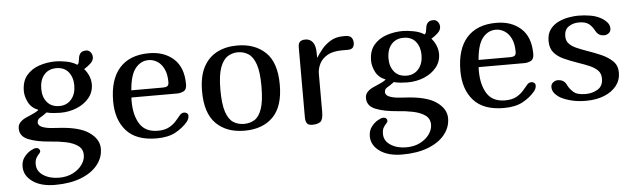

<svg xmlns="http://www.w3.org/2000/svg" viewBox="-48 -729 3730 1127"><g transform="rotate(-5 1816.5 -165.0)"><path d="M263 180Q310 180 345 162Q380 144 399.5 116.5Q419 89 419 60Q419 24 391.5 4.5Q364 -15 320.5 -24Q277 -33 229 -36Q150 -42 101 -62Q52 -82 52 -128Q52 -149 64.5 -163Q77 -177 96.5 -186.5Q116 -196 137 -204.5Q158 -213 175 -225V-228Q135 -244 118 -278.5Q101 -313 101 -344Q101 -402 130 -436.5Q159 -471 205 -486.5Q251 -502 302 -502Q327 -502 364.5 -495Q402 -488 427 -471Q435 -475 437 -487.5Q439 -500 441.5 -514.5Q444 -529 454 -539.5Q464 -550 487 -550Q501 -550 511.5 -537.5Q522 -525 522 -508Q522 -488 503.5 -471Q485 -454 465 -442Q481 -425 491.5 -400.5Q502 -376 502 -350Q502 -304 474 -270Q446 -236 401 -217.5Q356 -199 303 -199Q286 -199 263 -201Q240 -203 223 -208Q198 -189 182 -180.5Q166 -172 166 -152Q166 -144 174 -135.5Q182 -127 206 -120.5Q230 -114 277 -112Q405 -106 463.5 -65.5Q522 -25 522 31Q522 84 487.5 127Q453 170 389 195Q325 220 236 220Q153 220 104 185Q55 150 55 97Q55 64 72 41.5Q89 19 110 7Q131 -5 143 -5Q154 -5 160 1Q166 7 166 15Q166 22 157.5 30.5Q149 39 141 52.5Q133 66 133 90Q133 131 171 155.5Q209 180 263 180ZM399 -352Q399 -400 374 -431Q349 -462 302 -462Q257 -462 230.5 -431.5Q204 -401 204 -348Q204 -300 229.5 -269.5Q255 -239 302 -239Q346 -239 372.5 -270.5Q399 -302 399 -352Z M1003 -126Q1013 -137 1028 -137Q1036 -137 1043.5 -131.5Q1051 -126 1051 -116Q1051 -98 1038 -82Q1010 -48 966 -24Q922 0 854 0Q734 0 676 -65Q618 -130 618 -239Q618 -367 678 -434.5Q738 -502 852 -502Q941 -502 997 -451.5Q1053 -401 1053 -301Q1053 -270 1034.5 -261Q1016 -252 996 -252H727Q726 -246 726 -240.5Q726 -235 726 -230Q726 -148 758.5 -96Q791 -44 865 -44Q906 -44 932 -58.5Q958 -73 974.5 -92.5Q991 -112 1003 -126ZM846 -462Q800 -462 768.5 -423Q737 -384 730 -294H917Q934 -294 942.5 -300Q951 -306 951 -323Q951 -371 935.5 -402Q920 -433 896 -447.5Q872 -462 846 -462Z M1372 0Q1266 0 1204.5 -61.5Q1143 -123 1143 -251Q1143 -339 1172 -394Q1201 -449 1252.5 -475.5Q1304 -502 1372 -502Q1475 -502 1538 -442Q1601 -382 1601 -251Q1601 -123 1540 -61.5Q1479 0 1372 0ZM1372 -40Q1408 -40 1435 -57Q1462 -74 1477.5 -120Q1493 -166 1493 -251Q1493 -336 1477 -381.5Q1461 -427 1433.5 -444.5Q1406 -462 1372 -462Q1339 -462 1311.5 -444.5Q1284 -427 1267.5 -381.5Q1251 -336 1251 -251Q1251 -167 1266.5 -121Q1282 -75 1309.5 -57.5Q1337 -40 1372 -40Z M2055 -459Q2055 -441 2046.5 -430.5Q2038 -420 2016 -420H1983Q1929 -420 1896.5 -401.5Q1864 -383 1849.5 -354Q1835 -325 1835 -295V-71Q1835 -26 1819.5 -13Q1804 0 1771 0Q1747 0 1739 -12.5Q1731 -25 1731 -47V-459Q1731 -483 1741.5 -492.5Q1752 -502 1774 -502Q1801 -502 1817 -481Q1833 -460 1833 -416V-391H1835Q1847 -410 1867.5 -436Q1888 -462 1920 -482Q1952 -502 1996 -502H2008Q2034 -502 2044 -490.5Q2054 -479 2055 -459Z M2309 180Q2356 180 2391 162Q2426 144 2445.5 116.5Q2465 89 2465 60Q2465 24 2437.5 4.5Q2410 -15 2366.5 -24Q2323 -33 2275 -36Q2196 -42 2147 -62Q2098 -82 2098 -128Q2098 -149 2110.5 -163Q2123 -177 2142.5 -186.5Q2162 -196 2183 -204.5Q2204 -213 2221 -225V-228Q2181 -244 2164 -278.5Q2147 -313 2147 -344Q2147 -402 2176 -436.5Q2205 -471 2251 -486.5Q2297 -502 2348 -502Q2373 -502 2410.5 -495Q2448 -488 2473 -471Q2481 -475 2483 -487.5Q2485 -500 2487.5 -514.5Q2490 -529 2500 -539.5Q2510 -550 2533 -550Q2547 -550 2557.5 -537.5Q2568 -525 2568 -508Q2568 -488 2549.5 -471Q2531 -454 2511 -442Q2527 -425 2537.5 -400.5Q2548 -376 2548 -350Q2548 -304 2520 -270Q2492 -236 2447 -217.5Q2402 -199 2349 -199Q2332 -199 2309 -201Q2286 -203 2269 -208Q2244 -189 2228 -180.5Q2212 -172 2212 -152Q2212 -144 2220 -135.5Q2228 -127 2252 -120.5Q2276 -114 2323 -112Q2451 -106 2509.5 -65.5Q2568 -25 2568 31Q2568 84 2533.5 127Q2499 170 2435 195Q2371 220 2282 220Q2199 220 2150 185Q2101 150 2101 97Q2101 64 2118 41.5Q2135 19 2156 7Q2177 -5 2189 -5Q2200 -5 2206 1Q2212 7 2212 15Q2212 22 2203.5 30.5Q2195 39 2187 52.5Q2179 66 2179 90Q2179 131 2217 155.5Q2255 180 2309 180ZM2445 -352Q2445 -400 2420 -431Q2395 -462 2348 -462Q2303 -462 2276.5 -431.5Q2250 -401 2250 -348Q2250 -300 2275.5 -269.5Q2301 -239 2348 -239Q2392 -239 2418.5 -270.5Q2445 -302 2445 -352Z M3049 -126Q3059 -137 3074 -137Q3082 -137 3089.5 -131.5Q3097 -126 3097 -116Q3097 -98 3084 -82Q3056 -48 3012 -24Q2968 0 2900 0Q2780 0 2722 -65Q2664 -130 2664 -239Q2664 -367 2724 -434.5Q2784 -502 2898 -502Q2987 -502 3043 -451.5Q3099 -401 3099 -301Q3099 -270 3080.5 -261Q3062 -252 3042 -252H2773Q2772 -246 2772 -240.5Q2772 -235 2772 -230Q2772 -148 2804.5 -96Q2837 -44 2911 -44Q2952 -44 2978 -58.5Q3004 -73 3020.5 -92.5Q3037 -112 3049 -126ZM2892 -462Q2846 -462 2814.5 -423Q2783 -384 2776 -294H2963Q2980 -294 2988.5 -300Q2997 -306 2997 -323Q2997 -371 2981.5 -402Q2966 -433 2942 -447.5Q2918 -462 2892 -462Z M3488 -122Q3488 -152 3470.5 -170Q3453 -188 3423 -201Q3393 -214 3357 -226Q3311 -242 3274.5 -258.5Q3238 -275 3216.5 -300.5Q3195 -326 3195 -369Q3195 -411 3215 -437.5Q3235 -464 3265.5 -478Q3296 -492 3327 -497Q3358 -502 3380 -502Q3418 -502 3452 -496Q3486 -490 3510 -477Q3530 -467 3546.5 -450Q3563 -433 3563 -410Q3563 -394 3551 -384Q3539 -374 3524 -374Q3502 -374 3490 -384Q3478 -394 3470 -410Q3460 -430 3440.5 -446Q3421 -462 3381 -462Q3347 -462 3321 -444.5Q3295 -427 3295 -388Q3295 -361 3311 -344Q3327 -327 3354.5 -315Q3382 -303 3416 -291Q3457 -277 3497 -259.5Q3537 -242 3563.5 -216Q3590 -190 3590 -149Q3590 -104 3563.5 -70.5Q3537 -37 3490.5 -18.5Q3444 0 3383 0Q3337 0 3299 -9.5Q3261 -19 3237 -32Q3217 -43 3202.5 -59.5Q3188 -76 3188 -98Q3188 -115 3201 -125Q3214 -135 3227 -135Q3249 -135 3262 -125.5Q3275 -116 3282 -99Q3292 -79 3313.5 -59.5Q3335 -40 3385 -40Q3425 -40 3456.5 -59Q3488 -78 3488 -122Z"/></g></svg>

Font: Marmelad
Style: Regular
Weight: 400
Designer: Manvel Shmavonyan
Foundry: Cyreal
Version: Version 1.110; ttfautohint (v1.8.4.7-5d5b)